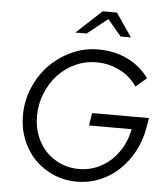

<svg xmlns="http://www.w3.org/2000/svg" viewBox="-61 -972 906 1036"><g transform="rotate(5 392.5 -454.0)"><path d="M73 0ZM743 -314Q731 -243 699 -183.5Q667 -124 621 -81Q575 -38 517 -14Q459 10 394 10Q326 10 267 -15.5Q208 -41 165 -85Q122 -129 97.5 -190Q73 -251 73 -321Q73 -400 103 -471.5Q133 -543 184 -595.5Q235 -648 303.5 -679.5Q372 -711 448 -711Q535 -711 605.5 -677Q676 -643 723 -579L664 -529Q630 -581 571 -611Q512 -641 443 -641Q383 -641 329 -616Q275 -591 235.5 -548Q196 -505 172.5 -447Q149 -389 149 -323Q149 -266 168 -217.5Q187 -169 220.5 -134Q254 -99 300 -79Q346 -59 399 -59Q448 -59 491.5 -76.5Q535 -94 570 -125.5Q605 -157 629.5 -201Q654 -245 664 -298H433L444 -366H752ZM561 -791 487 -879 377 -791H316L453 -918H530L617 -791Z"/></g></svg>

Font: Red Hat Text
Style: Italic
Weight: 400
Italic angle: -12°
Designer: Pentagram / MCKL
Foundry: Pentagram / MCKL
Version: Version 1.005; Red Hat Text Italic